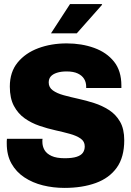

<svg xmlns="http://www.w3.org/2000/svg" viewBox="-20 -908 640 938"><path d="M295 10Q240 10 189.5 -2.5Q139 -15 99 -41.5Q59 -68 36 -109Q13 -150 13 -207Q13 -213 13 -218.5Q13 -224 14 -230H188Q187 -226 187 -223Q187 -220 187 -216Q187 -193 197.5 -175Q208 -157 232 -146Q256 -135 296 -135Q333 -135 354.5 -142Q376 -149 385 -162Q394 -175 394 -193Q394 -217 374 -231Q354 -245 321.5 -254Q289 -263 250.5 -271.5Q212 -280 172.5 -293.5Q133 -307 100.5 -330Q68 -353 48 -390.5Q28 -428 28 -485Q28 -556 66 -602.5Q104 -649 167 -672.5Q230 -696 306 -696Q379 -696 440 -674Q501 -652 537 -607Q573 -562 573 -490V-478H401V-485Q401 -506 391 -522.5Q381 -539 360 -549Q339 -559 305 -559Q278 -559 258 -552.5Q238 -546 228 -534.5Q218 -523 218 -505Q218 -481 238 -466.5Q258 -452 290.5 -443Q323 -434 362 -425.5Q401 -417 440 -404.5Q479 -392 512.5 -370.5Q546 -349 566.5 -313.5Q587 -278 587 -223Q587 -140 550.5 -89Q514 -38 448 -14Q382 10 295 10ZM229 -745 322 -888H477L479 -885L355 -745Z"/></svg>

Font: Chivo Mono ExtraBold
Style: Regular
Weight: 800
Monospace: yes
Designer: Hector Gatti
Foundry: Omnibus-Type
Version: Version 1.008